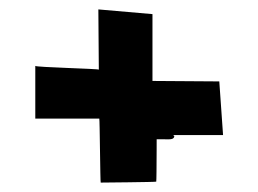

<svg xmlns="http://www.w3.org/2000/svg" viewBox="-20 -629 549 408"><path d="M295 -342H294C289 -342 282 -343 277 -343C267 -344 256 -341 248 -339C242 -337 245 -328 251 -330C259 -332 268 -335 277 -334C280 -334 293 -333 294 -333H295V-323V-300C295 -298 296 -297 296 -295V-289V-285V-280C296 -274 301 -267 307 -270C315 -274 305 -277 305 -280V-285V-290V-295C305 -297 304 -299 304 -301V-323V-333H330C336 -333 346 -332 349 -336C355 -344 339 -343 335 -342H454L446 -456C444 -456 307 -457 304 -457V-599L189 -609L190 -481C190 -483 55 -486 55 -489V-377H191C192 -376 193 -241 194 -241C195 -241 311 -242 312 -243C313 -244 313 -380 313 -381C313 -382 312 -383 311 -384C295 -394 295 -374 295 -359Z"/></svg>

Font: Hussar Wojna
Style: 3
Weight: 400
Designer: Robert Jablonski
Foundry: Cannot Into Space Fonts
Version: Version 1.01